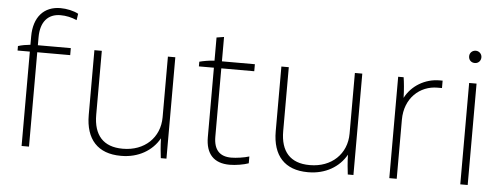

<svg xmlns="http://www.w3.org/2000/svg" viewBox="-49 -847 2564 981"><g transform="rotate(5 1233.5 -356.5)"><path d="M88 0H126V-484H295V-520H126V-561C126 -640 164 -683 228 -683C257 -683 285 -677 312 -665L317 -698C294 -711 257 -719 225 -719C140 -719 88 -661 88 -562V-519C67 -517 43 -513 25 -507V-484H88Z M597 6H600C687 6 758 -36 794 -101C795 -62 799 -23 802 0H831V-520H793V-209C793 -104 715 -31 605 -31H603C504 -31 454 -88 454 -192V-520H416V-188C416 -63 479 6 597 6Z M1155 3C1186 3 1228 -4 1252 -13V-48C1227 -40 1186 -34 1160 -34C1101 -34 1070 -66 1070 -134V-484H1239V-520H1070V-645L1032 -639V-520C1006 -519 973 -513 955 -508V-484H1032V-128C1032 -42 1074 3 1155 3Z M1556 6H1559C1646 6 1717 -36 1753 -101C1754 -62 1758 -23 1761 0H1790V-520H1752V-209C1752 -104 1674 -31 1564 -31H1562C1463 -31 1413 -88 1413 -192V-520H1375V-188C1375 -63 1438 6 1556 6Z M1974 0H2012V-303C2012 -414 2089 -482 2179 -482C2184 -482 2197 -482 2202 -482V-520H2187C2112 -520 2044 -479 2011 -415C2010 -455 2006 -496 2002 -520H1974Z M2358 -624C2375 -624 2389 -637 2389 -656C2389 -673 2375 -687 2358 -687C2339 -687 2326 -673 2326 -656C2326 -637 2339 -624 2358 -624ZM2338 0H2376V-520H2338Z"/></g></svg>

Font: Fixel Text ExtraLight
Style: Regular
Weight: 200
Width: 4
Designer: AlfaBravo + MacPaw
Foundry: Kyrylo Tkachov, Marchela Mozhyna, Serhii Makarenko, Maria Weinstein, Zakhar Kryvoshyya
Version: Version 1.211